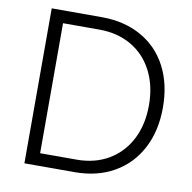

<svg xmlns="http://www.w3.org/2000/svg" viewBox="-82 -827 907 909"><g transform="rotate(10 371.5 -372.5)"><path d="M94 -745H335Q443 -745 524.5 -699.5Q606 -654 650 -570Q694 -486 694 -373Q694 -261 649.5 -176.5Q605 -92 524 -46Q443 0 335 0H94ZM334 -60Q422 -60 488 -99Q554 -138 590.5 -208.5Q627 -279 627 -373Q627 -466 590.5 -537Q554 -608 487.5 -646.5Q421 -685 334 -685H159V-60Z"/></g></svg>

Font: Eudoxus Sans Light
Style: Regular
Weight: 300
Designer: Stijn de Vries
Foundry: tokotype
Version: Version 2.005